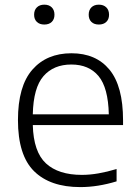

<svg xmlns="http://www.w3.org/2000/svg" viewBox="-20 -772 580 802"><path d="M315.5 9.5Q189.5 9.5 122.2 -57Q55 -123.5 55 -270.5Q55 -412 115 -480.8Q175 -549.5 278.5 -549.5Q381 -549.5 437.5 -480.8Q494 -412 494 -269.5V-249.5H117Q120 -137.5 172 -89.5Q224 -41.5 322 -41.5Q355.5 -41.5 391.2 -47.8Q427 -54 467 -66V-14.5Q388.5 9.5 315.5 9.5ZM278 -502.5Q204 -502.5 161.8 -454.2Q119.5 -406 117 -294.5H434.5Q432 -405.5 391.8 -454Q351.5 -502.5 278 -502.5ZM393 -669.5Q373 -669.5 361.8 -680.5Q350.5 -691.5 350.5 -710.5Q350.5 -730 361.8 -741.2Q373 -752.5 393 -752.5Q412.5 -752.5 424 -741.2Q435.5 -730 435.5 -710.5Q435.5 -691.5 424 -680.5Q412.5 -669.5 393 -669.5ZM165 -669.5Q145.5 -669.5 134 -680.5Q122.5 -691.5 122.5 -710.5Q122.5 -730 134 -741.2Q145.5 -752.5 165 -752.5Q185 -752.5 196.2 -741.2Q207.5 -730 207.5 -710.5Q207.5 -691.5 196.2 -680.5Q185 -669.5 165 -669.5Z"/></svg>

Font: Encode Sans SemiExpanded SemiExpanded Light
Style: Regular
Weight: 300
Width: 6
Designer: Multiple Designers
Foundry: Impallari Type
Version: Version 3.000; ttfautohint (v1.8.3) -l 8 -r 50 -G 200 -x 14 